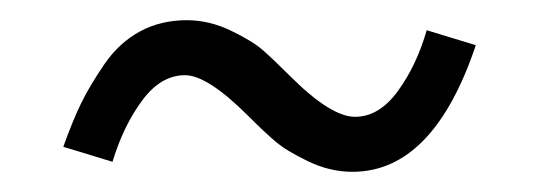

<svg xmlns="http://www.w3.org/2000/svg" viewBox="-20 -421 540 192"><path d="M43.3 -274.2Q52.5 -300 61.2 -317.9Q70 -335.8 84.6 -357.1Q99.2 -378.3 120 -389.6Q140.8 -400.8 166.7 -400.8Q189.2 -400.8 210.8 -390.4Q232.5 -380 242.9 -370.8Q253.3 -361.7 270 -345Q310.8 -304.2 335 -304.2Q359.2 -304.2 377.9 -330Q396.7 -355.8 406.7 -390.8L455.8 -375.8Q413.3 -249.2 332.5 -249.2Q310 -249.2 288.3 -259.6Q266.7 -270 255.8 -279.2Q245 -288.3 228.3 -305Q187.5 -345.8 165 -345.8Q140.8 -345.8 122.1 -320.4Q103.3 -295 92.5 -259.2Z"/></svg>

Font: Boon
Style: Regular
Weight: 400
Designer: Sungsit Sawaiwan
Foundry: FontUni
Version: Version 3.0